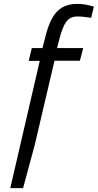

<svg xmlns="http://www.w3.org/2000/svg" viewBox="-20 -748 504 990"><path d="M185 -434H128L144 -500H199L210 -543Q226 -612 247.5 -651.5Q269 -691 300.5 -709.5Q332 -728 380 -728Q417 -728 464 -714L450 -656Q410 -663 378 -663Q341 -663 321 -635Q301 -607 285 -542L274 -500H409L392 -435H261L159 0L99 222H33Z"/></svg>

Font: Cairo
Style: Italic
Weight: 400
Italic angle: -13°
Designer: Mohamed Gaber, Accademia di Belle Arti di Urbino and others
Foundry: Kief Type Foundry, Accademia di Belle Arti di Urbino and others
Version: Version 3.011